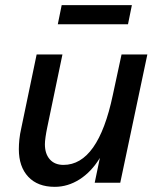

<svg xmlns="http://www.w3.org/2000/svg" viewBox="-20 -708 622 744"><path d="M446 0H347L367 -96Q334 -42 288.5 -13Q243 16 192 16Q126 16 89.5 -23Q53 -62 53 -130Q53 -147 55 -167.5Q57 -188 63 -214L122 -497H222L163 -214Q159 -195 156.5 -177.5Q154 -160 154 -149Q154 -112 173 -90.5Q192 -69 226 -69Q360 -69 417 -339L451 -497H551ZM204 -614 219 -688H491L476 -614Z"/></svg>

Font: Wix Madefor Text Medium
Style: Italic
Weight: 500
Italic angle: -12°
Designer: Dalton Maag Ltd
Foundry: Dalton Maag Ltd
Version: Version 3.100